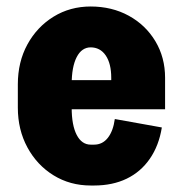

<svg xmlns="http://www.w3.org/2000/svg" viewBox="-20 -556 564 592"><path d="M131 -219V-309H489V-219ZM260 16V-110H270V16ZM35 -223V-297H201V-223ZM323 -309V-317H489V-309ZM489 -316H323Q323 -360 306 -385Q289 -410 259 -410V-536Q325 -536 377 -507.5Q429 -479 459 -429Q489 -379 489 -316ZM334 -189 479 -163Q470 -107 442 -66.5Q414 -26 370.5 -5Q327 16 270 16V-110Q296 -110 312.5 -131Q329 -152 334 -189ZM35 -296Q35 -365 64.5 -419Q94 -473 145 -504.5Q196 -536 260 -536V-410Q232 -410 216.5 -380Q201 -350 201 -296ZM35 -224H201Q201 -170 216.5 -140Q232 -110 260 -110V16Q196 16 145 -15.5Q94 -47 64.5 -101.5Q35 -156 35 -224Z"/></svg>

Font: Akshar Light
Style: Regular
Weight: 300
Designer: Tall Chai
Foundry: Tall Chai
Version: Version 1.100